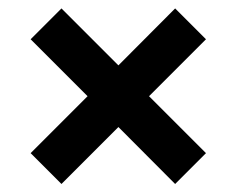

<svg xmlns="http://www.w3.org/2000/svg" viewBox="-20 -614 576 467"><path d="M129.5 -166.5 54.5 -241.5 193 -380 54.5 -518.5 129.5 -593.5 268 -455 406 -593.5 481 -518.5 342.5 -380 481 -241.5 406 -166.5 268 -305Z"/></svg>

Font: Encode Sans Expanded SemiBold
Style: Regular
Weight: 600
Width: 7
Designer: Multiple Designers
Foundry: Impallari Type
Version: Version 2.000